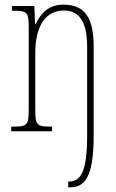

<svg xmlns="http://www.w3.org/2000/svg" viewBox="-20 -562 497 822"><path d="M272 240H280C338 240 381 205 381 20V-363C381 -486 343 -542 252 -542C189 -542 157 -508 132 -459H130L127 -536H31V-516H36C97 -516 103 -511 103 -441V-96C103 -26 97 -20 36 -20H28V0H203V-20H197C137 -20 131 -26 131 -96V-333C131 -467 186 -517 254 -517C326 -517 353 -457 353 -364V20C353 171 326 215 277 215H272Z"/></svg>

Font: Noto Serif ExtraCondensed Thin
Style: Regular
Weight: 100
Width: 2
Designer: Monotype Design Team
Foundry: Monotype Imaging Inc.
Version: Version 2.013